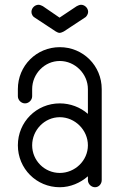

<svg xmlns="http://www.w3.org/2000/svg" viewBox="-20 -784 502 806"><path d="M230 -646C236 -646 244 -650 248 -652L336 -710C344 -714 350 -726 350 -734C350 -750 336 -764 320 -764C314 -764 306 -760 302 -758L230 -710L160 -758C156 -760 148 -764 142 -764C126 -764 112 -750 112 -734C112 -724 118 -714 126 -710L214 -652C218 -650 224 -646 230 -646ZM231 -586C133 -586 55 -508 55 -410V-380C55 -364 69 -350 85 -350C101 -350 115 -364 115 -380V-410C115 -474 167 -528 231 -528C295 -528 349 -474 349 -410V-306C317 -334 275 -350 231 -350C133 -350 55 -272 55 -174C55 -76 133 2 231 2C275 2 317 -16 349 -44V-28C349 -12 363 2 379 2C395 2 407 -12 407 -28V-410C407 -508 329 -586 231 -586ZM231 -292C295 -292 349 -238 349 -174C349 -110 295 -58 231 -58C167 -58 115 -110 115 -174C115 -238 167 -292 231 -292Z"/></svg>

Font: bauhaus_2017
Style: _regular
Weight: 400
Version: Version 1.0